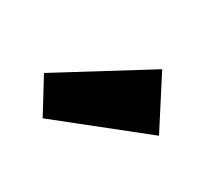

<svg xmlns="http://www.w3.org/2000/svg" viewBox="-61 -946 473 428"><g transform="rotate(30 176.0 -732.0)"><path d="M78 -618 30 -707 254 -846 322 -714Z"/></g></svg>

Font: Trujillo ExtraBold
Style: Regular
Weight: 800
Designer: Fira Sans original fonts by bBox Type GmbH, Carrois Corporate GbR, & Edenspiekermann AG / Changes by Cristiano Sobral
Foundry: Fira Sans original fonts by bBox Type GmbH, Carrois Corporate GbR, & Edenspiekermann AG / Changes by Cristiano Sobral
Version: Version 4.301;July 28, 2020;FontCreator 13.0.0.2655 64-bit